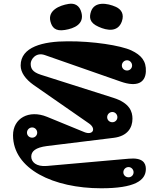

<svg xmlns="http://www.w3.org/2000/svg" viewBox="-20 -996 859 1032"><path d="M672 -143 232 -104C174 -99 148 -126 148 -154C148 -183 171 -203 232 -211L590 -255C666 -264 692 -310 692 -358C692 -395 678 -442 590 -470L200 -594C153 -609 145 -629 145 -654C145 -676 172 -717 221 -700L630 -557C716 -527 761 -551 764 -611C767 -668 739 -700 686 -725C628 -752 478 -775 344 -774C211 -774 91 -744 91 -644C91 -607 116 -571 161 -539L459 -332C499 -304 479 -267 433 -286L233 -368C135 -408 50 -360 50 -269C50 -87 268 16 524 16C703 16 764 -25 764 -88C764 -120 747 -150 672 -143ZM663 -617C647 -617 635 -629 635 -644C635 -659 647 -672 663 -672C678 -672 690 -659 690 -644C690 -629 678 -617 663 -617ZM153 -256C137 -256 125 -268 125 -283C125 -298 137 -311 153 -311C168 -311 180 -298 180 -283C180 -268 168 -256 153 -256ZM671 -43C655 -43 643 -55 643 -70C643 -85 655 -98 671 -98C686 -98 698 -85 698 -70C698 -55 686 -43 671 -43ZM584 -339C568 -339 556 -351 556 -366C556 -381 568 -394 584 -394C599 -394 611 -381 611 -366C611 -351 599 -339 584 -339ZM635 -881C649 -921 631 -946 603 -959C556 -980 488 -990 469 -934C459 -903 460 -874 510 -852C556 -831 614 -822 635 -881ZM418 -927C408 -969 379 -980 349 -975C298 -967 236 -939 251 -881C259 -850 276 -826 329 -835C380 -843 433 -867 418 -927Z"/></svg>

Font: Pilowlava Atome
Style: Regular
Weight: 500
Designer: Anton Moglia, Jérémy Landes, Maksym Kobuzan (Cyrillic), Velvetyne Type Foundry
Foundry: Anton Moglia, Jérémy Landes, Velvetyne Type Foundry
Version: Version 1.002;Glyphs 3.3 (3303)